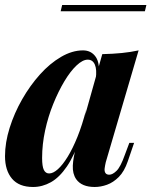

<svg xmlns="http://www.w3.org/2000/svg" viewBox="-21 -732 604 766"><path d="M175 -40Q191 -40 210 -57Q229 -74 249 -106.5Q269 -139 288 -186Q307 -233 323 -295L301 -186Q276 -112 246 -68Q216 -24 182 -5Q148 14 111 14Q55 14 27 -19Q-1 -52 -1 -109Q-1 -163 17.5 -222Q36 -281 67.5 -336Q99 -391 138.5 -435Q178 -479 222.5 -505Q267 -531 310 -531Q343 -531 361 -505Q379 -479 372 -424L361 -418Q366 -454 357.5 -474Q349 -494 329 -494Q309 -494 284.5 -471Q260 -448 236 -408Q212 -368 191.5 -317.5Q171 -267 159 -211.5Q147 -156 147 -102Q147 -68 154 -54Q161 -40 175 -40ZM387 -516Q430 -517 465 -520.5Q500 -524 532 -531L401 -85Q398 -72 396.5 -60.5Q395 -49 399.5 -42Q404 -35 415 -35Q428 -35 444 -50.5Q460 -66 477 -114L495 -162H514L489 -89Q475 -48 453 -26Q431 -4 406 5Q381 14 357 14Q305 14 283 -17Q268 -39 269.5 -71.5Q271 -104 283 -146ZM563 -712 557 -687H221L227 -712Z"/></svg>

Font: Playfair Display
Style: Bold Italic
Weight: 700
Italic angle: -14°
Designer: Claus Eggers Sørensen
Foundry: Claus Eggers Sørensen
Version: Version 1.203